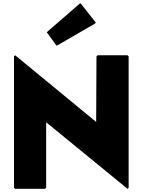

<svg xmlns="http://www.w3.org/2000/svg" viewBox="-20 -1179 896 1206"><path d="M281 -983 274 -976 330 -899 337 -892 575 -1030 582 -1037 491 -1152 484 -1159ZM68 0 75 7H263L270 0V-411L781 7L788 0V-825L781 -832H593L586 -825L584 -413L75 -832L68 -825Z"/></svg>

Font: Hussar Woodtype
Style: Blk
Weight: 900
Foundry: Cannot Into Space Fonts
Version: Version 1.07